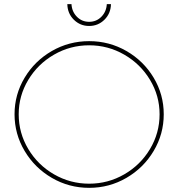

<svg xmlns="http://www.w3.org/2000/svg" viewBox="-20 -901 858 924"><path d="M768 -351Q768 -256 719.5 -174.5Q671 -93 588.5 -45Q506 3 409 3Q312 3 229.5 -45Q147 -93 98.5 -174.5Q50 -256 50 -351Q50 -446 98.5 -527Q147 -608 229.5 -655.5Q312 -703 409 -703Q506 -703 588.5 -655.5Q671 -608 719.5 -527Q768 -446 768 -351ZM70 -351Q70 -261 116 -184Q162 -107 240 -62Q318 -17 409 -17Q500 -17 578 -62Q656 -107 702 -184Q748 -261 748 -351Q748 -440 702 -516.5Q656 -593 578 -638Q500 -683 409 -683Q318 -683 240 -638Q162 -593 116 -516.5Q70 -440 70 -351ZM409 -796Q444 -796 468 -820.5Q492 -845 494 -881H514Q513 -836 482.5 -806Q452 -776 409 -776Q366 -776 335.5 -806Q305 -836 304 -881H324Q326 -845 350 -820.5Q374 -796 409 -796Z"/></svg>

Font: Gontserrat Thin
Style: Regular
Weight: 250
Designer: Julieta Ulanovsky
Foundry: Julieta Ulanovsky
Version: Version 6.001